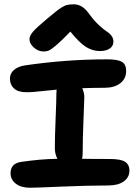

<svg xmlns="http://www.w3.org/2000/svg" viewBox="-20 -945 649 906"><path d="M186 -702.1Q160.2 -702.1 139.6 -720.7Q119.1 -739.3 119.1 -759.8Q119.1 -774.9 134.3 -793.7Q149.4 -812.5 205.1 -858.9Q211.9 -864.3 225.1 -875.2Q238.3 -886.2 242.7 -889.6Q247.1 -893.1 256.8 -900.4Q266.6 -907.7 270.8 -909.9Q274.9 -912.1 282.7 -916.3Q290.5 -920.4 296.1 -921.4Q301.8 -922.4 309.3 -923.6Q316.9 -924.8 325.2 -924.8Q349.6 -924.8 367.7 -913.1Q385.7 -901.4 404.8 -874Q424.8 -846.7 447.3 -825.9Q469.7 -805.2 483.4 -796.6Q497.1 -788.1 506.1 -776.1Q515.1 -764.2 515.1 -748Q515.1 -728 498 -716.1Q481 -704.1 451.2 -704.1Q417 -704.1 386 -723.4Q355 -742.7 312 -795.9Q270.5 -752.9 245.8 -731.9Q221.2 -710.9 210.2 -706.5Q199.2 -702.1 186 -702.1ZM122.1 -59.1Q79.1 -59.1 54.4 -78.4Q29.8 -97.7 29.8 -127.9Q29.8 -174.3 81.1 -181.2Q169.4 -194.3 251 -195.8Q238.8 -217.8 238.8 -247.1Q238.8 -297.4 242.4 -384.5Q246.1 -471.7 246.1 -502.9Q246.1 -506.3 246.6 -512.7Q247.1 -519 247.1 -522Q225.6 -520 193.6 -516.6Q161.6 -513.2 142.3 -511.5Q123 -509.8 105 -509.8Q65.4 -509.8 46.1 -527.6Q26.9 -545.4 26.9 -574.2Q26.9 -598.1 45.4 -614.5Q64 -630.9 96.2 -636.2Q291 -665 485.8 -665Q536.1 -665 555.7 -652.8Q575.2 -640.6 575.2 -610.8Q575.2 -573.2 547.4 -552Q519.5 -530.8 474.1 -530.8Q429.7 -530.8 368.2 -528.8Q377.9 -506.8 377.9 -485.8Q377.9 -469.7 374 -380.4Q370.1 -291 370.1 -223.1Q370.1 -207.5 367.2 -195.8Q406.2 -194.8 497.1 -194.8Q550.8 -194.8 570.8 -181.2Q590.8 -167.5 590.8 -140.1Q590.8 -108.4 564.2 -89.1Q537.6 -69.8 490.2 -69.8Q394.5 -69.8 271.5 -64.5Q148.4 -59.1 122.1 -59.1Z"/></svg>

Font: Shantell Sans Irregular Bouncy
Style: Regular
Weight: 600
Designer: Stephen Nixon, Anya Danilova, Shantell Martin
Foundry: Arrow Type
Version: Version 1.006;[9816181b4]